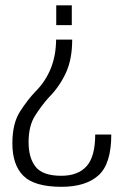

<svg xmlns="http://www.w3.org/2000/svg" viewBox="-20 -613 468 722"><path d="M251.5 -464H191Q190.5 -404 171 -355.8Q151.5 -307.5 115 -270.5Q84 -238.5 55.2 -193.5Q26.5 -148.5 26.5 -74Q26.5 7 68 48.2Q109.5 89.5 211.5 89.5Q302.5 89.5 350.5 46.2Q398.5 3 398.5 -107H338Q338 -24.5 305.8 11.8Q273.5 48 210.5 48Q141 48 114.2 14.5Q87.5 -19 87.5 -78.5Q87.5 -139.5 111.8 -177.8Q136 -216 163 -246Q203 -286 227.2 -337.8Q251.5 -389.5 251.5 -464ZM250 -518.5V-593H191.5V-518.5Z"/></svg>

Font: Anybody Light
Style: Regular
Weight: 300
Designer: Tyler Finck
Foundry: Etcetera Type Company
Version: Version 1.111; ttfautohint (v1.8.4)